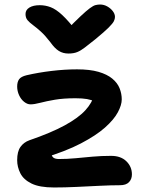

<svg xmlns="http://www.w3.org/2000/svg" viewBox="-20 -820 656 850"><path d="M219 10Q155 10 119.5 -7.5Q84 -25 70 -53Q56 -81 56 -111Q56 -149 70.5 -169.5Q85 -190 110 -199Q206 -232 266.5 -265Q327 -298 358 -332Q389 -366 396 -400L428 -350Q414 -363 399.5 -370.5Q385 -378 365 -381.5Q345 -385 314 -385Q261 -385 223 -378.5Q185 -372 158.5 -365Q132 -358 115 -358Q101 -358 87 -369Q73 -380 64.5 -398.5Q56 -417 56 -437Q56 -457 64.5 -469Q73 -481 98 -487Q150 -499 208.5 -506Q267 -513 321 -513Q378 -513 416 -502Q454 -491 477 -472Q500 -453 509.5 -429Q519 -405 519 -380Q519 -355 501.5 -322.5Q484 -290 444.5 -255Q405 -220 338 -185Q271 -150 171 -120L206 -146Q208 -129 216 -122.5Q224 -116 241 -116Q278 -116 314.5 -119.5Q351 -123 390 -126.5Q429 -130 472 -130Q515 -130 539.5 -106Q564 -82 564 -48Q564 -27 551 -13.5Q538 0 511 0Q472 0 421.5 2.5Q371 5 318.5 7.5Q266 10 219 10ZM423 -800Q440 -800 455 -791.5Q470 -783 479.5 -770.5Q489 -758 489 -745Q489 -736 484 -726Q479 -716 461 -698Q443 -680 403 -647Q374 -624 356 -610Q338 -596 322 -589.5Q306 -583 283 -583Q259 -583 240.5 -594.5Q222 -606 203 -633Q180 -663 160.5 -680.5Q141 -698 126 -709Q111 -720 102 -730.5Q93 -741 93 -758Q93 -776 110 -786.5Q127 -797 156 -797Q181 -797 204.5 -788Q228 -779 255.5 -753.5Q283 -728 320 -680L269 -681Q311 -724 336.5 -748Q362 -772 377.5 -783.5Q393 -795 403 -797.5Q413 -800 423 -800Z"/></svg>

Font: Shantell Sans SemiBold
Style: Regular
Weight: 600
Designer: Stephen Nixon, Anya Danilova, Shantell Martin
Foundry: Arrow Type
Version: Version 1.011;[c5ecc13dd]